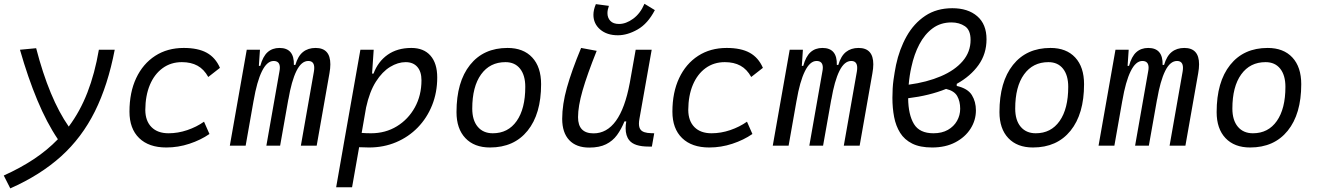

<svg xmlns="http://www.w3.org/2000/svg" viewBox="-55 -786 7106 1036"><path d="M0.5 230.5 -34.7 161.1Q55.2 120.6 127.7 72.5Q200.2 24.4 257.3 -34.7Q197.3 -123.5 146.5 -245.4Q95.7 -367.2 52.7 -517.6L140.1 -525.9Q210.4 -254.4 315.9 -103Q377 -184.6 416.7 -286.9Q456.5 -389.2 478.5 -517.6H564Q527.3 -326.2 457 -184.8Q386.7 -43.5 274.7 57.6Q162.6 158.7 0.5 230.5Z M854.5 -66.9Q905.3 -66.9 955.6 -84Q1005.9 -101.1 1045.9 -129.4L1075.2 -63Q1027.8 -30.3 967 -10.3Q906.2 9.8 842.3 9.8Q748 9.8 695.8 -41Q643.6 -91.8 643.6 -183.6Q643.6 -287.6 679.9 -364.7Q716.3 -441.9 782.2 -484.6Q848.1 -527.3 936.5 -527.3Q1013.7 -527.3 1060.8 -501.2Q1107.9 -475.1 1131.8 -419.9L1068.8 -370.6Q1045.4 -412.6 1010.5 -431.6Q975.6 -450.7 926.3 -450.7Q867.2 -450.7 822.8 -418.5Q778.3 -386.2 753.9 -328.4Q729.5 -270.5 729 -192.4Q729.5 -133.3 762.5 -100.1Q795.4 -66.9 854.5 -66.9Z M1347.7 -517.6 1341.8 -430.7H1349.6Q1363.3 -481.4 1388.9 -504.4Q1414.6 -527.3 1453.1 -527.3Q1533.2 -527.3 1530.8 -435.5H1538.6Q1552.7 -483.9 1580.1 -505.6Q1607.4 -527.3 1647.9 -527.3Q1727.5 -527.3 1727.5 -439Q1727.5 -417.5 1722.7 -390.6L1653.8 0H1568.4L1638.7 -399.4Q1640.6 -410.6 1640.6 -419.9Q1640.6 -457 1608.4 -457Q1571.3 -457 1544.7 -403.3Q1518.1 -349.6 1501 -249V-251L1456.5 0H1382.3L1452.6 -399.4Q1455.1 -411.6 1455.1 -420.9Q1455.1 -457 1421.4 -457Q1385.7 -457 1358.4 -401.6Q1331.1 -346.2 1313.5 -242.7V-243.7L1270.5 0H1185.1L1276.4 -517.6Z M1844.7 224.6H1758.8L1798.3 -0.5V-1L1889.6 -517.6H1961.4L1952.6 -388.7H1960.4Q1984.4 -453.6 2036.6 -490.5Q2088.9 -527.3 2164.6 -527.3Q2231.4 -527.3 2267.8 -485.8Q2304.2 -444.3 2304.2 -367.7Q2304.2 -287.1 2276.6 -218.3Q2249 -149.4 2199.2 -98.1Q2149.4 -46.9 2082.3 -18.6Q2015.1 9.8 1936.5 9.8Q1910.2 9.8 1882.8 8.3ZM1896.5 -68.8Q1919.9 -66.9 1947.3 -66.9Q2024.9 -66.9 2086.4 -104.5Q2147.9 -142.1 2183.6 -206.8Q2219.2 -271.5 2219.2 -353Q2219.2 -399.4 2196.8 -425Q2174.3 -450.7 2133.8 -450.7Q2092.3 -450.7 2050 -425Q2007.8 -399.4 1973.4 -345.5Q1939 -291.5 1920.4 -206.1Z M2588.9 9.8Q2503.9 9.8 2456.1 -40.8Q2408.2 -91.3 2408.2 -181.2Q2408.2 -344.2 2481.2 -435.8Q2554.2 -527.3 2683.6 -527.3Q2769 -527.3 2816.9 -475.8Q2864.7 -424.3 2864.7 -331.5Q2864.7 -170.9 2791.7 -80.6Q2718.8 9.8 2588.9 9.8ZM2604 -66.9Q2686.5 -66.9 2732.9 -133.1Q2779.3 -199.2 2779.3 -317.4Q2779.3 -379.9 2751.2 -415.3Q2723.1 -450.7 2672.4 -450.7Q2588.4 -450.7 2540.8 -384.5Q2493.2 -318.4 2493.2 -200.2Q2493.2 -137.2 2522.7 -102.1Q2552.2 -66.9 2604 -66.9Z M3124.5 10.3Q3054.2 10.3 3016.4 -30Q2978.5 -70.3 2978.5 -145Q2978.5 -222.2 3003.9 -313Q3029.3 -403.8 3080.6 -527.3L3164.6 -511.7Q3112.8 -382.3 3088.4 -297.4Q3064 -212.4 3064 -153.8Q3064 -66.4 3147.5 -66.4Q3292 -66.4 3342.8 -336.9V-336.4L3375 -517.6H3461.4L3395.5 -146Q3392.6 -130.9 3392.6 -119.1Q3392.6 -97.2 3401.9 -85.9Q3415.5 -68.4 3458.5 -67.4L3475.1 -66.9L3462.4 4.9H3445.3Q3367.2 4.9 3340.3 -29.3Q3320.8 -53.2 3320.8 -94.2Q3320.8 -111.3 3324.2 -130.9H3314.5Q3297.4 -88.9 3274.2 -57.1Q3251 -25.4 3215.1 -7.6Q3179.2 10.3 3124.5 10.3ZM3278.8 -595.7Q3219.7 -595.7 3183.3 -627Q3147 -658.2 3147 -706.1Q3147 -732.9 3160.2 -763.7L3230.5 -754.4Q3222.7 -732.4 3222.7 -715.3Q3222.7 -689.9 3238.3 -673.3Q3253.9 -656.7 3285.2 -656.7Q3322.8 -656.7 3361.3 -684.8Q3399.9 -712.9 3422.4 -765.6L3478.5 -731.4Q3440.4 -658.2 3385.5 -627Q3330.6 -595.7 3278.8 -595.7Z M3784.2 -66.9Q3835 -66.9 3885.3 -84Q3935.5 -101.1 3975.6 -129.4L4004.9 -63Q3957.5 -30.3 3896.7 -10.3Q3835.9 9.8 3772 9.8Q3677.7 9.8 3625.5 -41Q3573.2 -91.8 3573.2 -183.6Q3573.2 -287.6 3609.6 -364.7Q3646 -441.9 3711.9 -484.6Q3777.8 -527.3 3866.2 -527.3Q3943.4 -527.3 3990.5 -501.2Q4037.6 -475.1 4061.5 -419.9L3998.5 -370.6Q3975.1 -412.6 3940.2 -431.6Q3905.3 -450.7 3856 -450.7Q3796.9 -450.7 3752.4 -418.5Q3708 -386.2 3683.6 -328.4Q3659.2 -270.5 3658.7 -192.4Q3659.2 -133.3 3692.1 -100.1Q3725.1 -66.9 3784.2 -66.9Z M4277.3 -517.6 4271.5 -430.7H4279.3Q4293 -481.4 4318.6 -504.4Q4344.2 -527.3 4382.8 -527.3Q4462.9 -527.3 4460.4 -435.5H4468.3Q4482.4 -483.9 4509.8 -505.6Q4537.1 -527.3 4577.6 -527.3Q4657.2 -527.3 4657.2 -439Q4657.2 -417.5 4652.3 -390.6L4583.5 0H4498L4568.4 -399.4Q4570.3 -410.6 4570.3 -419.9Q4570.3 -457 4538.1 -457Q4501 -457 4474.4 -403.3Q4447.8 -349.6 4430.7 -249V-251L4386.2 0H4312L4382.3 -399.4Q4384.8 -411.6 4384.8 -420.9Q4384.8 -457 4351.1 -457Q4315.4 -457 4288.1 -401.6Q4260.7 -346.2 4243.2 -242.7V-243.7L4200.2 0H4114.7L4206.1 -517.6Z M5107.4 -333.5V-322.3Q5167 -308.6 5189 -272.9Q5210.9 -237.3 5210.9 -190.4Q5210.9 -137.2 5181.9 -91.6Q5152.8 -45.9 5099.9 -18.1Q5046.9 9.8 4974.6 9.8Q4909.2 9.8 4867.2 -11.2Q4825.2 -32.2 4802 -69.3Q4778.8 -106.4 4769.5 -154.8Q4760.3 -203.1 4760.3 -257.8Q4760.3 -312 4766.1 -354.2Q4772 -396.5 4779.8 -435.5Q4797.9 -520.5 4836.9 -590.1Q4876 -659.7 4937.5 -700.7Q4999 -741.7 5083.5 -741.7Q5168 -741.7 5218 -698.5Q5268.1 -655.3 5268.1 -574.2Q5268.1 -495.6 5225.1 -435.3Q5182.1 -375 5107.4 -333.5ZM4848.1 -329.1Q4946.3 -342.3 5021.7 -374.5Q5097.2 -406.7 5139.6 -456.3Q5182.1 -505.9 5182.1 -570.8Q5182.1 -624 5151.6 -644.5Q5121.1 -665 5079.1 -665Q5020.5 -665 4977.5 -633.3Q4934.6 -601.6 4906 -547.4Q4877.4 -493.2 4862.8 -424.8Q4852.5 -380.4 4848.1 -329.1ZM5049.8 -306.2Q4960.4 -270 4845.2 -255.9Q4846.2 -167 4876.5 -116.9Q4906.7 -66.9 4981.9 -66.9Q5027.3 -66.9 5059.6 -85.2Q5091.8 -103.5 5108.9 -133.8Q5126 -164.1 5126 -199.2Q5126 -239.3 5109.9 -267.6Q5093.8 -295.9 5049.8 -306.2Z M5518.6 9.8Q5433.6 9.8 5385.7 -40.8Q5337.9 -91.3 5337.9 -181.2Q5337.9 -344.2 5410.9 -435.8Q5483.9 -527.3 5613.3 -527.3Q5698.7 -527.3 5746.6 -475.8Q5794.4 -424.3 5794.4 -331.5Q5794.4 -170.9 5721.4 -80.6Q5648.4 9.8 5518.6 9.8ZM5533.7 -66.9Q5616.2 -66.9 5662.6 -133.1Q5709 -199.2 5709 -317.4Q5709 -379.9 5680.9 -415.3Q5652.8 -450.7 5602.1 -450.7Q5518.1 -450.7 5470.5 -384.5Q5422.9 -318.4 5422.9 -200.2Q5422.9 -137.2 5452.4 -102.1Q5481.9 -66.9 5533.7 -66.9Z M6035.2 -517.6 6029.3 -430.7H6037.1Q6050.8 -481.4 6076.4 -504.4Q6102.1 -527.3 6140.6 -527.3Q6220.7 -527.3 6218.3 -435.5H6226.1Q6240.2 -483.9 6267.6 -505.6Q6294.9 -527.3 6335.4 -527.3Q6415 -527.3 6415 -439Q6415 -417.5 6410.2 -390.6L6341.3 0H6255.9L6326.2 -399.4Q6328.1 -410.6 6328.1 -419.9Q6328.1 -457 6295.9 -457Q6258.8 -457 6232.2 -403.3Q6205.6 -349.6 6188.5 -249V-251L6144 0H6069.8L6140.1 -399.4Q6142.6 -411.6 6142.6 -420.9Q6142.6 -457 6108.9 -457Q6073.2 -457 6045.9 -401.6Q6018.6 -346.2 6001 -242.7V-243.7L5958 0H5872.6L5963.9 -517.6Z M6690.4 9.8Q6605.5 9.8 6557.6 -40.8Q6509.8 -91.3 6509.8 -181.2Q6509.8 -344.2 6582.8 -435.8Q6655.8 -527.3 6785.2 -527.3Q6870.6 -527.3 6918.5 -475.8Q6966.3 -424.3 6966.3 -331.5Q6966.3 -170.9 6893.3 -80.6Q6820.3 9.8 6690.4 9.8ZM6705.6 -66.9Q6788.1 -66.9 6834.5 -133.1Q6880.9 -199.2 6880.9 -317.4Q6880.9 -379.9 6852.8 -415.3Q6824.7 -450.7 6773.9 -450.7Q6689.9 -450.7 6642.3 -384.5Q6594.7 -318.4 6594.7 -200.2Q6594.7 -137.2 6624.3 -102.1Q6653.8 -66.9 6705.6 -66.9Z"/></svg>

Font: CaskaydiaCove NFP SemiLight
Style: Italic
Weight: 350
Italic angle: -10°
Designer: Aaron Bell
Foundry: Saja Typeworks
Version: Version 2111.001; VTT 6.35;Nerd Fonts 3.1.1